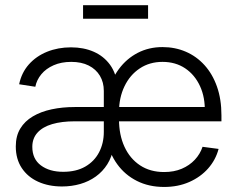

<svg xmlns="http://www.w3.org/2000/svg" viewBox="-20 -723 931 754"><path d="M223.6 9.3Q170.9 9.3 129.9 -9.3Q88.9 -27.8 65.4 -63.2Q42 -98.6 42 -147.9Q42 -189 59.6 -218Q77.1 -247.1 108.9 -265.9Q140.6 -284.7 182.9 -293.7Q225.1 -302.7 273.9 -302.7H812.5L784.2 -282.2Q786.1 -339.8 765.6 -384.5Q745.1 -429.2 707.3 -454.6Q669.4 -480 618.2 -480Q567.4 -480 528.8 -454.3Q490.2 -428.7 468.8 -384Q447.3 -339.4 447.3 -282.7V-254.9Q447.3 -193.4 468.8 -146.7Q490.2 -100.1 530 -73.7Q569.8 -47.4 624.5 -47.4Q663.6 -47.4 693.8 -60.3Q724.1 -73.2 745.1 -95.7Q766.1 -118.2 775.4 -146.5L838.4 -138.2Q827.1 -95.2 797.4 -61.5Q767.6 -27.8 723.4 -8.3Q679.2 11.2 624.5 11.2Q564.5 11.2 517.6 -12.5Q470.7 -36.1 440.2 -78.4Q409.7 -120.6 398.9 -175.8L403.3 -357.9Q417 -411.6 447 -452.1Q477.1 -492.7 520.8 -515.4Q564.5 -538.1 618.2 -538.1Q667.5 -538.1 709.5 -520Q751.5 -502 783 -467.3Q814.5 -432.6 832 -383.1Q849.6 -333.5 849.6 -270V-246.6H273.9Q222.2 -246.6 184.8 -235.6Q147.5 -224.6 127.2 -202.1Q106.9 -179.7 106.9 -146.5Q106.9 -98.6 140.6 -73.5Q174.3 -48.3 228 -48.3Q279.3 -48.3 314.9 -68.8Q350.6 -89.4 369.1 -125Q387.7 -160.6 387.7 -205.1V-365.7Q387.7 -399.9 372.3 -425.5Q356.9 -451.2 328.4 -465.6Q299.8 -480 259.8 -480Q220.7 -480 190.7 -466.8Q160.6 -453.6 142.3 -431.4Q124 -409.2 118.7 -382.3L55.2 -392.1Q64.5 -437.5 93.3 -470Q122.1 -502.4 165 -519.8Q208 -537.1 258.8 -537.1Q308.6 -537.1 348.1 -519.8Q387.7 -502.4 412.4 -468.3Q437 -434.1 441.4 -384.3L432.1 -144.5L425.8 -144Q419.4 -106.4 401.4 -77.9Q383.3 -49.3 356.2 -29.8Q329.1 -10.3 295.2 -0.5Q261.2 9.3 223.6 9.3ZM561.5 -702.6V-649.4H306.2V-702.6Z"/></svg>

Font: Inter 24pt Light
Style: Regular
Weight: 300
Designer: Rasmus Andersson
Foundry: rsms
Version: Version 4.001;git-66647c0bb